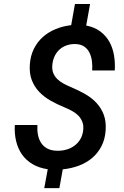

<svg xmlns="http://www.w3.org/2000/svg" viewBox="-20 -846 627 968"><path d="M399.4 -189Q402.3 -212.9 395.3 -231.2Q388.2 -249.5 374.8 -263.2Q361.3 -276.9 342.8 -286.9Q324.2 -296.9 304.2 -305.2Q267.1 -320.3 234.1 -339.1Q201.2 -357.9 177 -383.5Q152.8 -409.2 140.1 -442.6Q127.4 -476.1 130.4 -520.5Q133.3 -564.5 150.6 -599.4Q168 -634.3 195.8 -659.2Q223.6 -684.1 260.3 -699.2Q296.9 -714.4 338.9 -719.2L357.9 -825.7H434.1L414.6 -717.3Q457 -709 485.8 -687.3Q514.6 -665.5 531.5 -635.3Q548.3 -605 554.7 -567.6Q561 -530.3 558.6 -490.7H444.8Q446.3 -513.2 443.6 -536.6Q440.9 -560.1 431.6 -579.3Q422.4 -598.6 405.3 -610.8Q388.2 -623 360.4 -624Q336.4 -624.5 316.2 -617.4Q295.9 -610.4 280.8 -596.9Q265.6 -583.5 256.1 -564.2Q246.6 -544.9 244.1 -521.5Q241.2 -496.6 248.3 -478.5Q255.4 -460.4 269.3 -447Q283.2 -433.6 302 -423.6Q320.8 -413.6 341.3 -405.3Q378.4 -389.6 410.9 -370.8Q443.4 -352.1 467 -326.4Q490.7 -300.8 503.2 -267.3Q515.6 -233.9 512.7 -189.9Q509.8 -144 491.7 -109.1Q473.6 -74.2 444.6 -49.6Q415.5 -24.9 377.4 -10.7Q339.4 3.4 296.4 7.8L279.3 102.5H203.1L220.7 7.3Q175.8 0.5 143.6 -18.8Q111.3 -38.1 90.8 -67.4Q70.3 -96.7 61.3 -134.5Q52.2 -172.4 54.7 -215.8H168.5Q167 -189.5 171.4 -166.3Q175.8 -143.1 187.5 -125.2Q199.2 -107.4 219 -96.9Q238.8 -86.4 268.1 -85.9Q292.5 -85.4 314.9 -91.8Q337.4 -98.1 355.2 -111.3Q373 -124.5 384.8 -143.8Q396.5 -163.1 399.4 -189Z"/></svg>

Font: TypoPRO Roboto Mono
Style: Italic
Weight: 500
Designer: Google
Version: Version 2.000986; 2015; ttfautohint (v1.3)